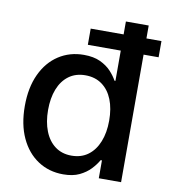

<svg xmlns="http://www.w3.org/2000/svg" viewBox="-83 -798 771 878"><g transform="rotate(10 303.0 -359.0)"><path d="M269 10.7Q202.6 10.7 151.4 -23.2Q100.1 -57.1 71.3 -119.4Q42.5 -181.6 42.5 -267.1Q42.5 -352.5 71.5 -414.8Q100.6 -477.1 151.9 -510.5Q203.1 -543.9 268.6 -543.9Q314 -543.9 344.7 -529.5Q375.5 -515.1 395.3 -493.9Q415 -472.7 426.3 -451.7H430.7V-727.5H536.6V0H433.1V-83H427.2Q415 -61.5 394.8 -40Q374.5 -18.6 344 -3.9Q313.5 10.7 269 10.7ZM291.5 -80.1Q336.9 -80.1 368.7 -103.8Q400.4 -127.4 417.2 -169.7Q434.1 -211.9 434.1 -267.6Q434.1 -323.7 417.5 -365.2Q400.9 -406.7 368.9 -429.9Q336.9 -453.1 291.5 -453.1Q246.6 -453.1 214.8 -429.7Q183.1 -406.2 166.7 -364.5Q150.4 -322.8 150.4 -267.6Q150.4 -212.4 167 -169.9Q183.6 -127.4 215.3 -103.8Q247.1 -80.1 291.5 -80.1ZM277.8 -592.3V-667.5H606.4V-592.3Z"/></g></svg>

Font: Inter 20pt Medium
Style: Regular
Weight: 500
Version: Version 4.001;git-66647c0bb